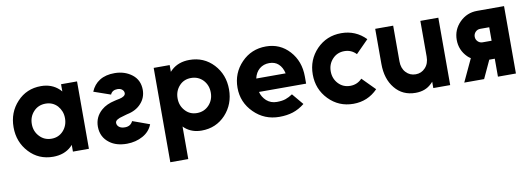

<svg xmlns="http://www.w3.org/2000/svg" viewBox="-56 -857 3885 1403"><g transform="rotate(-10 1886.0 -156.0)"><path d="M427.7 -500V-446.3Q423.7 -450.3 420.2 -454.7Q416.7 -459 412.3 -462.7Q359.3 -512 279.7 -512Q172.7 -512 102.3 -436Q31.3 -360 31.3 -250Q31.3 -140.3 102.3 -64Q172.7 12 279.7 12Q362.7 12 415 -36.7Q418.7 -39.7 421.5 -43.3Q424.3 -47 427.7 -50.3V0H546.3V-500ZM291 -380Q344 -380 378.7 -342.7Q395.3 -323.7 404.2 -300.8Q413 -278 413 -250Q413 -223 404.2 -199.7Q395.3 -176.3 378.7 -158Q344 -120 291 -120Q237.3 -120 202.3 -158Q166.7 -195.7 166.7 -250Q166.7 -304.7 202.3 -342.7Q237.3 -380 291 -380Z M650 -405.3Q697 -388.7 722.7 -380Q748.3 -371.3 759.2 -367.3Q770 -363.3 772.3 -362.7Q774.7 -362 774.7 -362Q780.3 -376.7 794 -385.3Q807.7 -393.3 826 -393.3Q848.7 -393.3 861.7 -382Q875.3 -370.3 874.7 -354Q873.3 -330.7 828.7 -320.7Q817.7 -319 808.8 -316.8Q800 -314.7 792.7 -313Q730.7 -299.3 694 -267.3Q638.7 -220 638.7 -147.3Q639.3 -69.3 700 -24.7Q748.7 12 828 12Q893.7 11.3 945.3 -17.3Q997 -45.3 1018 -99Q971 -116.3 944.8 -125.7Q918.7 -135 907.7 -139Q896.7 -143 894.3 -143.7Q892 -144.3 892 -144.3Q875.3 -108.7 833.3 -108.7Q805 -108.7 789.7 -121.3Q774 -134.3 774.7 -153.3Q776 -177.3 832.3 -190.7Q840.7 -193.3 849.2 -195.7Q857.7 -198 865.3 -200.3Q899.3 -207 925.5 -221.2Q951.7 -235.3 970 -256Q1008 -297 1008.7 -355.3Q1008.7 -428.7 955.3 -470.3Q902 -511.3 828 -512Q760.3 -512.7 714.7 -484Q671.3 -456.7 650 -405.3Z M1233.7 -500V-449.7Q1237 -453.7 1240.7 -457.3Q1244.3 -461 1247.7 -464Q1300 -512 1381.7 -512Q1488.7 -512 1559.7 -436Q1630 -360 1630 -250Q1630 -140.3 1559.7 -64Q1488.7 12 1381.7 12Q1309.3 12 1260.3 -30Q1257 -33 1254 -36Q1251 -39 1248.3 -41.7V200H1115V-500ZM1370.3 -120Q1424 -120 1459.7 -158Q1494.7 -195.7 1494.7 -250Q1494.7 -304.7 1459.7 -342.7Q1424 -380 1370.3 -380Q1317 -380 1283 -342.7Q1248.3 -304.7 1248.3 -250Q1248.3 -195.7 1283 -158Q1317 -120 1370.3 -120Z M2192 -193.3V-246Q2192 -359.7 2122.7 -436Q2053.7 -512 1949.3 -512Q1841 -512 1767.3 -436Q1693 -359.3 1693 -250Q1693 -141.7 1770.7 -64.7Q1847.7 12 1958.7 12Q2014.3 12 2059.3 -2.3Q2104.3 -16.7 2146.7 -50.3L2076.3 -134.3Q2050 -116.7 2024.2 -107.7Q1998.3 -98.7 1958.7 -98.7Q1914.3 -98.7 1882.7 -126.3Q1852 -154.7 1842.3 -193.3ZM1952 -388Q1994 -388 2020 -364Q2047.7 -339 2057.7 -293.3H1839.7Q1849.3 -337.3 1879.3 -363Q1909.7 -388 1952 -388Z M2507.7 -512Q2399.3 -512 2325 -436Q2251.3 -359.3 2251.3 -250Q2251.3 -141 2325 -64.7Q2399.3 12 2507.7 12Q2614.7 12 2689 -64.3L2595.3 -159Q2559.7 -121.3 2507.7 -121.3Q2454.7 -121.3 2419.7 -158.7Q2384.7 -196.3 2384.7 -250Q2384.7 -304 2419.7 -341.3Q2454.7 -378.7 2507.7 -378.7Q2559.7 -378.7 2595.3 -341L2689 -435.7Q2614.7 -512 2507.7 -512Z M2758.7 -500V-240Q2758.7 -127.7 2816 -58.3Q2873 12 2969.3 12Q3043 12 3088.3 -33.3Q3091.7 -36.3 3095 -39.8Q3098.3 -43.3 3101.7 -47.3V0H3227V-500H3093.7V-234.7Q3093.7 -183.7 3064.7 -152.7Q3036 -121.3 2993.3 -121.3Q2949.7 -121.3 2921 -152.7Q2892 -183.7 2892 -234.7V-500Z M3409.7 -167.7 3331.3 0H3478.7L3540.5 -133.3Q3542 -133.3 3543.1 -133.3Q3544.2 -133.3 3544.9 -133.3H3581.3V0H3714.7V-500H3514.7Q3438.9 -500 3385 -446.3Q3331.3 -392.4 3331.3 -316.7Q3331.3 -240.9 3385 -187Q3396.3 -175.7 3409.7 -167.7ZM3581.3 -366.7V-266.7H3514.7Q3494 -266.7 3479.3 -281.3Q3464.7 -296 3464.7 -316.6Q3464.7 -337.7 3479.4 -352.4Q3493.7 -366.7 3514.7 -366.7Z"/></g></svg>

Font: Unageo Variable
Style: Regular
Weight: 300
Designer: Richard Sepsi
Foundry: Richard Sepsi
Version: Version 2.200